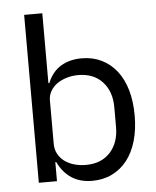

<svg xmlns="http://www.w3.org/2000/svg" viewBox="-53 -786 687 843"><g transform="rotate(-5 290.0 -364.0)"><path d="M85 -740H165V-432H169Q189 -481 227.5 -504.5Q266 -528 320 -528Q368 -528 407 -509Q446 -490 473.5 -455Q501 -420 515.5 -370Q530 -320 530 -258Q530 -196 515.5 -146Q501 -96 473.5 -61Q446 -26 407 -7Q368 12 320 12Q215 12 169 -84H165V0H85ZM298 -60Q366 -60 405 -102.5Q444 -145 444 -214V-302Q444 -371 405 -413.5Q366 -456 298 -456Q271 -456 246.5 -448.5Q222 -441 204 -428Q186 -415 175.5 -396.5Q165 -378 165 -357V-165Q165 -140 175.5 -120.5Q186 -101 204 -87.5Q222 -74 246.5 -67Q271 -60 298 -60Z"/></g></svg>

Font: IBM Plex Sans Thai
Style: Regular
Weight: 400
Designer: Mike Abbink, Paul van der Laan, Pieter van Rosmalen, Ben Mitchell, Mark Frömberg
Foundry: Bold Monday
Version: Version 1.2